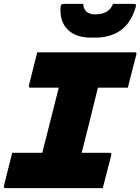

<svg xmlns="http://www.w3.org/2000/svg" viewBox="-42 -970 724 990"><path d="M488 0H-14Q-19 0 -21 -3.5Q-23 -7 -22 -11Q-11 -55 -0.5 -97Q10 -139 21 -182H176Q180 -198 184 -214Q188 -230 192 -245Q209 -313 226.5 -381.5Q244 -450 261 -518H115Q109 -518 107.5 -521.5Q106 -525 107 -529Q118 -573 128.5 -615Q139 -657 150 -700H653Q665 -700 661 -689Q650 -646 639 -604Q628 -562 617 -518H463Q456 -490 450 -466Q433 -395 415 -324Q397 -253 379 -182H523Q534 -182 532 -171Q521 -128 510 -86Q499 -44 488 0ZM541 -950H644Q655 -950 658 -946.5Q661 -943 657 -931Q632 -849 578.5 -812.5Q525 -776 451 -776H427Q349 -776 307.5 -817Q266 -858 270 -931Q271 -943 275 -946.5Q279 -950 289 -950H387Q390 -896 450 -896Q482 -896 505 -908Q528 -920 541 -950Z"/></svg>

Font: Recursive Mn Lnr St Blk
Style: Italic
Weight: 900
Italic angle: -15°
Monospace: yes
Version: Version 1.079;hotconv 1.0.112;makeotfexe 2.5.65598; ttfautoh